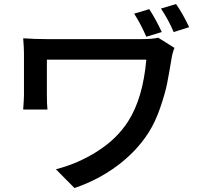

<svg xmlns="http://www.w3.org/2000/svg" viewBox="-20 -864 1017 958"><path d="M724.6 -818.4Q757.8 -767.6 787.1 -704.1L710 -680.7Q682.6 -744.1 649.4 -795.9ZM95.7 -317.4Q99.6 -372.1 99.6 -389.6V-597.7Q99.6 -624 95.7 -672.9Q152.3 -668.9 209 -668.9H689.5Q738.3 -668.9 769.5 -675.8L850.6 -625Q839.8 -600.6 835 -566.4Q822.3 -490.2 813.5 -445.8Q804.7 -401.4 780.3 -329.1Q755.9 -256.8 721.7 -203.1Q662.1 -109.4 565.9 -37.6Q469.7 34.2 351.6 74.2L258.8 -19.5Q368.2 -46.9 466.3 -109.4Q564.5 -171.9 620.1 -259.8Q693.4 -375 710 -566.4H213.9V-389.6Q213.9 -344.7 216.8 -317.4ZM783.2 -821.3 858.4 -843.8Q891.6 -796.9 923.8 -728.5L846.7 -704.1Q820.3 -765.6 783.2 -821.3Z"/></svg>

Font: Min Sans SemiBold
Style: Regular
Weight: 600
Designer: Jinseong-Kim, NotoSansCJK, Nunito
Foundry: Jinseong-Kim
Version: Version 1.400;Glyphs 3.1.2 (3151)